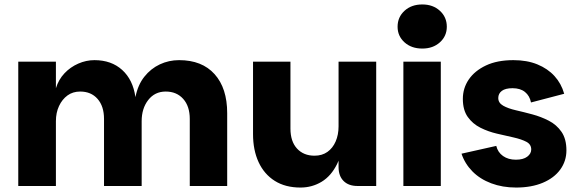

<svg xmlns="http://www.w3.org/2000/svg" viewBox="-20 -835 2597 862"><path d="M62 0V-558H231V-439Q243 -478 269.5 -506Q296 -534 331.5 -549.5Q367 -565 404 -565Q480 -565 528.5 -521Q577 -477 588 -399Q599 -454 628 -490.5Q657 -527 697.5 -546Q738 -565 784 -565Q887 -565 943.5 -502Q1000 -439 1000 -327V0H832V-301Q832 -358 802.5 -391Q773 -424 724 -424Q675 -424 645.5 -386Q616 -348 616 -291V0H447V-301Q447 -358 418 -391Q389 -424 340 -424Q307 -424 283 -406.5Q259 -389 245 -359Q231 -329 231 -291V0Z M1500 -85V-558H1669V0H1585Q1545 0 1522.5 -22.5Q1500 -45 1500 -85ZM1329 7Q1261 7 1213.5 -23Q1166 -53 1141 -107Q1116 -161 1116 -233V-558H1284V-258Q1284 -200 1313.5 -168Q1343 -136 1392 -136Q1426 -136 1450 -153Q1474 -170 1487 -200Q1500 -230 1500 -268L1523 -239Q1520 -153 1493.5 -99Q1467 -45 1424 -19Q1381 7 1329 7Z M1791 0V-558H1959V0ZM1876 -617Q1827 -617 1796 -645Q1765 -673 1765 -715Q1765 -758 1796 -786.5Q1827 -815 1876 -815Q1924 -815 1955 -786.5Q1986 -758 1986 -715Q1986 -673 1955 -645Q1924 -617 1876 -617Z M2297 7Q2236 7 2185.5 -12Q2135 -31 2101 -65.5Q2067 -100 2052 -145L2208 -180Q2215 -151 2238.5 -134.5Q2262 -118 2296 -118Q2329 -118 2347 -131.5Q2365 -145 2365 -164Q2365 -187 2343 -198.5Q2321 -210 2285.5 -218Q2250 -226 2211 -235Q2172 -244 2137 -261.5Q2102 -279 2080 -310Q2058 -341 2058 -391Q2058 -439 2084.5 -478Q2111 -517 2161.5 -541Q2212 -565 2285 -565Q2346 -565 2392.5 -546Q2439 -527 2469.5 -493.5Q2500 -460 2513 -414L2364 -375Q2358 -405 2337 -422Q2316 -439 2281 -439Q2249 -439 2233 -427Q2217 -415 2217 -395Q2217 -373 2239 -360.5Q2261 -348 2296 -340Q2331 -332 2370 -321.5Q2409 -311 2444 -293Q2479 -275 2501 -243Q2523 -211 2523 -160Q2523 -112 2495.5 -74Q2468 -36 2417 -14.5Q2366 7 2297 7Z"/></svg>

Font: Parkinsans Light
Style: Bold
Weight: 700
Version: Version 1.000